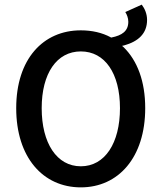

<svg xmlns="http://www.w3.org/2000/svg" viewBox="-20 -797 694 829"><path d="M160 -330C160 -480 225 -575 329 -575C433 -575 498 -480 498 -330C498 -179 433 -79 329 -79C225 -79 160 -179 160 -330ZM534 -703C534 -663 507 -644 461 -635H459L458 -636C421 -656 377 -666 329 -666C166 -666 50 -542 50 -330C50 -117 166 12 329 12C491 12 607 -117 607 -330C607 -446 573 -535 514 -593L507 -599L516 -601C577 -618 615 -652 615 -711C615 -737 605 -760 592 -777L521 -745C528 -734 534 -719 534 -703Z"/></svg>

Font: Falling Sky
Style: Light
Weight: 400
Designer: Paul D. Hunt
Foundry: Adobe Systems Incorporated
Version: Version 1.02